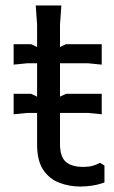

<svg xmlns="http://www.w3.org/2000/svg" viewBox="-20 -672 417 704"><path d="M30 -253V-328H94L158 -298L222 -328H353V-253L303 -258H80ZM116 -143V-582L111 -652H205L200 -582V-145Q200 -97 221.5 -78.5Q243 -60 285 -60Q305 -60 319.5 -64Q334 -68 347 -75L363 -65V-3Q341 5 318.5 8.5Q296 12 275 12Q235 12 198.5 -1.5Q162 -15 139 -48.5Q116 -82 116 -143ZM30 -435V-510H94L158 -480L222 -510H353V-435L303 -440H80Z"/></svg>

Font: AR One Sans
Style: Regular
Weight: 400
Designer: Niteesh Yadav
Foundry: Niteesh Yadav
Version: Version 1.001;gftools[0.9.33]